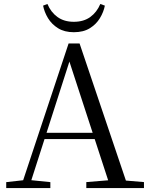

<svg xmlns="http://www.w3.org/2000/svg" viewBox="-20 -955 758 975"><path d="M198.8 -926.4 220.9 -934.8Q238.2 -893 271.8 -868.7Q305.4 -844.3 354.8 -844.3Q405 -844.3 438.5 -868.7Q471.9 -893 489.4 -934.8L512.5 -926.4Q506.1 -893.7 487.3 -862.7Q468.6 -831.8 436.1 -811.6Q403.7 -791.4 354.8 -791.4Q307.5 -791.4 275 -811.6Q242.5 -831.8 223.8 -862.7Q205.1 -893.7 198.8 -926.4ZM11.6 0V-30.1L110.1 -41.1H127.5L235.7 -30.1V0ZM84.4 0 328.3 -734.2H384.1L632.2 0H542.1L321.9 -674.6H342.1L338.3 -660.6L126.3 0ZM192.4 -248.8 195.9 -280.7H500.1L503.6 -248.8ZM418.3 0V-30.3L551.9 -41.3H580.7L711.1 -30.3V0Z"/></svg>

Font: Noto Serif KR
Style: Regular
Weight: 200
Designer: Ryoko NISHIZUKA 西塚涼子 (kana & ideographs); Frank Grießhammer (Latin, Greek & Cyrillic); Wenlong ZHANG 张文龙 (bopomofo); San
Foundry: Adobe
Version: Version 2.001;hotconv 1.1.0;makeotfexe 2.6.0